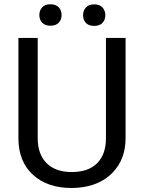

<svg xmlns="http://www.w3.org/2000/svg" viewBox="-20 -893 688 922"><path d="M583 -710.9V-227.5Q582.5 -127 519.8 -63Q457 1 349.6 8.8L324.7 9.8Q208 9.8 138.7 -53.2Q69.3 -116.2 68.4 -226.6V-710.9H161.1V-229.5Q161.1 -152.3 203.6 -109.6Q246.1 -66.9 324.7 -66.9Q404.3 -66.9 446.5 -109.4Q488.8 -151.9 488.8 -229V-710.9ZM168.9 -820.8Q168.9 -842.8 182.4 -857.7Q195.8 -872.6 222.2 -872.6Q248.5 -872.6 262.2 -857.7Q275.9 -842.8 275.9 -820.8Q275.9 -798.8 262.2 -784.2Q248.5 -769.5 222.2 -769.5Q195.8 -769.5 182.4 -784.2Q168.9 -798.8 168.9 -820.8ZM378.9 -819.8Q378.9 -841.8 392.3 -856.9Q405.8 -872.1 432.1 -872.1Q458.5 -872.1 472.2 -856.9Q485.8 -841.8 485.8 -819.8Q485.8 -797.9 472.2 -783.2Q458.5 -768.6 432.1 -768.6Q405.8 -768.6 392.3 -783.2Q378.9 -797.9 378.9 -819.8Z"/></svg>

Font: RobotoDraft
Style: Regular
Weight: 400
Version: Version 2.001101; 2014